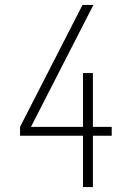

<svg xmlns="http://www.w3.org/2000/svg" viewBox="-20 -755 540 775"><path d="M315 0V-207H61V-243L313 -735H357L105 -243H315V-460H355V-243H431V-207H355V0Z"/></svg>

Font: Zed Sans Extralight
Style: Regular
Weight: 200
Designer: Belleve Invis
Foundry: Belleve Invis
Version: Version 1.0.0; ttfautohint (v1.8.4)